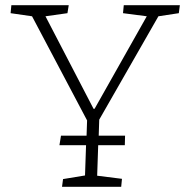

<svg xmlns="http://www.w3.org/2000/svg" viewBox="-20 -723 716 743"><path d="M24 -703H246L241 -672L156 -660L342 -302H346L548 -660L456 -672L459 -703H676L672 -672L593 -660L364 -260L362 -198H464L463 -161H360L356 -43L452 -31L449 0H220L224 -30L309 -44L313 -161H210L216 -198H315L317 -257L104 -660L21 -672Z"/></svg>

Font: Literata 18pt ExtraLight
Style: Italic
Weight: 250
Italic angle: -2°
Designer: Latin by Veronika Burian and Jose Scaglione. Greek by Irene Vlachou. Cyrillic by Vera Evstafieva
Foundry: TypeTogether
Version: Version 3.103;gftools[0.9.29]